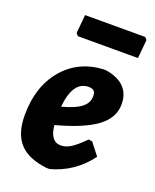

<svg xmlns="http://www.w3.org/2000/svg" viewBox="-130 -748 676 835"><g transform="rotate(20 208.5 -331.0)"><path d="M396 -672 406 -661 398 -575H120L110 -586L118 -672ZM378 -111Q310 -19 202 10H187Q101 0 60.5 -44.5Q20 -89 20 -174Q20 -306 90 -389Q160 -472 276 -478L290 -477Q400 -457 400 -361Q400 -299 341.5 -255Q283 -211 156 -177Q163 -103 212 -103Q234 -103 257 -117Q280 -131 318 -169L335 -166ZM240 -384Q168 -384 156 -262Q217 -278 244.5 -299.5Q272 -321 272 -352Q272 -369 264.5 -376.5Q257 -384 240 -384Z"/></g></svg>

Font: Alegreya Sans SC ExtraBold
Style: Italic
Weight: 800
Italic angle: -7°
Designer: Juan Pablo del Peral
Foundry: Huerta Tipografica
Version: Version 2.007